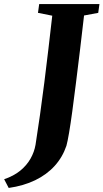

<svg xmlns="http://www.w3.org/2000/svg" viewBox="-112 -763 510 948"><path d="M-69 165 -91.5 122Q-44.5 106 -12.2 79.8Q20 53.5 38.8 20.2Q57.5 -13 63.5 -48.5Q74.5 -117.5 85.5 -195.8Q96.5 -274 107 -356.8Q117.5 -439.5 127.2 -522.8Q137 -606 146 -685.5L75.5 -699.5L81.5 -743H379L373 -699.5L303 -686.5Q293 -599 282.8 -514.2Q272.5 -429.5 263 -353Q253.5 -276.5 245 -213.8Q236.5 -151 229 -107Q221.5 -63 216 -43.5Q197 13 158 56Q119 99 61.8 126.8Q4.5 154.5 -69 165Z"/></svg>

Font: Merriweather 48pt ExtraBold
Style: Italic
Weight: 800
Italic angle: -7.8°
Version: Version 2.101